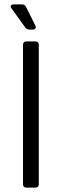

<svg xmlns="http://www.w3.org/2000/svg" viewBox="-20 -856 282 876"><path d="M101 0Q85 0 85 -16V-651Q85 -667 101 -667H141Q157 -667 157 -651V-16Q157 0 141 0ZM114 -721Q102 -721 95 -731L33 -817Q27 -825 30 -830.5Q33 -836 43 -836H80Q93 -836 99 -824L141 -740Q145 -732 141.5 -726.5Q138 -721 129 -721Z"/></svg>

Font: Pitagon Sans
Style: Regular
Weight: 400
Designer: Travis Tran
Foundry: Pitagon
Version: Version 1.001; ttfautohint (v1.8.4.7-5d5b);gftools[0.9.26]